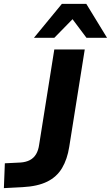

<svg xmlns="http://www.w3.org/2000/svg" viewBox="-54 -960 572 990"><path d="M-34 10 -29 -118 52 -122Q80 -124 100 -134.5Q120 -145 132 -165Q144 -185 148 -215L226 -705H383L303 -203Q293 -139 266 -93.5Q239 -48 189.5 -23.5Q140 1 62 5ZM121 -765 265 -940H391L498 -765H392L320 -861L226 -765Z"/></svg>

Font: Nunito Sans 11pt ExtraBold
Style: Italic
Weight: 800
Italic angle: -9°
Version: Version 3.101;gftools[0.9.27]